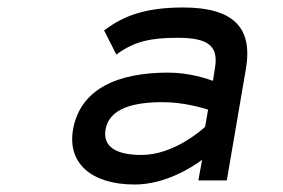

<svg xmlns="http://www.w3.org/2000/svg" viewBox="-20 -482 757 513"><path d="M258 -401 291 -336 296 -340C342 -372 384 -381 455 -381C537 -381 565 -359 554 -298L549 -266C533 -272 485 -288 429 -288C297 -288 194 -246 175 -135C160 -46 224 11 340 11C420 11 492 -34 520 -55L510 0H586L637 -298C656 -409 603 -462 469 -462C370 -462 311 -440 263 -404ZM262 -136C272 -193 337 -209 415 -209C470 -209 521 -194 536 -189L528 -143C517 -133 443 -68 358 -68C292 -68 254 -89 262 -136Z"/></svg>

Font: Charger Monospace
Style: Regular
Weight: 400
Designer: Jasper
Foundry: Cannot Into Space Fonts
Version: Version 0.980